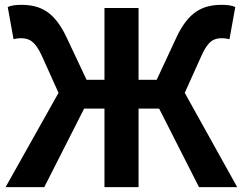

<svg xmlns="http://www.w3.org/2000/svg" viewBox="-20 -774 1005 794"><path d="M3 0H163L328 -325H412V0H553V-325H638L803 0H961L744 -390L812 -541C840 -605 864 -616 898 -616C905 -616 917 -615 929 -612L953 -745C938 -752 917 -754 898 -754C818 -754 760 -726 710 -620L628 -444H553V-741H412V-444H338L255 -620C205 -726 147 -754 67 -754C48 -754 27 -752 12 -745L36 -612C47 -615 60 -616 66 -616C100 -616 125 -605 154 -541L222 -390Z"/></svg>

Font: Noto Sans CJK SC
Style: Bold
Weight: 700
Designer: Ryoko NISHIZUKA 西塚涼子 (kana, bopomofo & ideographs); Paul D. Hunt (Latin, Greek & Cyrillic); Sandoll Communications 산돌커뮤니
Foundry: Adobe
Version: Version 2.004;hotconv 1.0.118;makeotfexe 2.5.65603